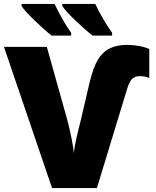

<svg xmlns="http://www.w3.org/2000/svg" viewBox="-20 -951 787 971"><path d="M624 -724.1Q651.9 -724.1 683.8 -718.3Q715.8 -712.4 734.9 -703.1V-556.2Q716.3 -565.9 686 -565.9Q660.2 -565.9 646.2 -549.8Q632.3 -533.7 622.1 -499L470.2 0H243.2L0 -713.9H216.8L321.8 -338.9Q329.6 -310.5 340.6 -257.6Q351.6 -204.6 353 -176.8Q356 -205.1 367.4 -255.9Q378.9 -306.6 387.2 -336.9L432.1 -529.8Q451.7 -610.4 474.9 -648.9Q498 -687.5 534.2 -705.8Q570.3 -724.1 624 -724.1ZM448.2 -771Q407.7 -802.7 358.4 -850.1Q309.1 -897.5 294.9 -920.9V-931.2H461.9Q478.5 -894.5 502.7 -853.8Q526.9 -813 546.9 -785.2V-771ZM241.2 -771Q200.7 -802.7 151.4 -850.8Q102.1 -898.9 88.9 -920.9V-931.2H255.9Q271.5 -897 296.1 -854Q320.8 -811 339.8 -785.2V-771Z"/></svg>

Font: Black Ops One [rus by aLiNcE]
Style: Regular
Weight: 400
Designer: James Grieshaber
Foundry: James Grieshaber
Version: Version 1.002;May 25, 2024;FontCreator 13.0.0.2680 64-bit